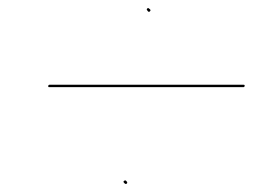

<svg xmlns="http://www.w3.org/2000/svg" viewBox="-20 -530 629 478"><path d="M288 -76C289.2 -74.6 292.1 -70 295.6 -73C298.8 -75.8 294.8 -78.7 293.7 -80C291.5 -82.6 285.7 -78.7 288 -76ZM346 -505C347.3 -503.4 349.4 -498.5 352.9 -501.5C357.2 -505.2 352.4 -507.5 350.6 -509C348.4 -511.7 343.7 -507.7 346 -505ZM100.1 -316C99.7 -314 100.6 -313 102.6 -313H585.6C587.6 -313 588.7 -314 589.1 -316C589.4 -318 588.5 -319 586.5 -319H103.5C101.5 -319 100.4 -318 100.1 -316Z"/></svg>

Font: Proton
Style: HlIt
Weight: 500
Version: Version 1.017